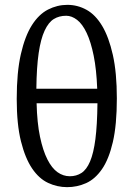

<svg xmlns="http://www.w3.org/2000/svg" viewBox="-20 -759 551 792"><path d="M257 13Q216 13 178.5 -4.5Q141 -22 112.5 -64Q84 -106 66.5 -176Q49 -246 49 -351Q49 -461 66 -535.5Q83 -610 111.5 -655Q140 -700 178 -719.5Q216 -739 258 -739Q300 -739 337 -718.5Q374 -698 401.5 -652Q429 -606 445.5 -532.5Q462 -459 462 -353Q462 -244 445.5 -173Q429 -102 400.5 -61Q372 -20 335 -3.5Q298 13 257 13ZM253 -694Q224 -694 202 -680.5Q180 -667 164 -632.5Q148 -598 139.5 -540Q131 -482 130 -393H381Q378 -472 366.5 -529Q355 -586 337.5 -623Q320 -660 298 -677Q276 -694 253 -694ZM268 -32Q295 -32 316 -45.5Q337 -59 351.5 -93Q366 -127 373.5 -185Q381 -243 382 -333H131Q133 -252 145 -195Q157 -138 175.5 -101.5Q194 -65 217.5 -48.5Q241 -32 268 -32Z"/></svg>

Font: Source Serif Pro
Style: Regular
Weight: 400
Designer: Frank Grießhammer
Foundry: Adobe Systems Incorporated
Version: Version 2.000;PS 1.000;hotconv 16.6.51;makeotf.lib2.5.65220